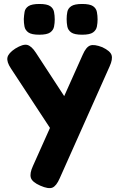

<svg xmlns="http://www.w3.org/2000/svg" viewBox="-20 -725 599 968"><path d="M183 211Q142 193 135.5 171Q129 149 146 112L397 -449Q414 -488 434.5 -495.5Q455 -503 496 -487Q536 -468 542.5 -447Q549 -426 533 -391L281 174Q264 213 244 221Q224 229 183 211ZM270 -22 35 -380Q13 -413 17.5 -435Q22 -457 57 -480Q96 -504 117.5 -498.5Q139 -493 161 -459L334 -194ZM394 -550Q355 -550 339 -561.5Q323 -573 319.5 -591Q316 -609 316 -629Q316 -648 319.5 -665.5Q323 -683 339.5 -694Q356 -705 394 -705Q433 -705 449 -694Q465 -683 468.5 -664.5Q472 -646 472 -627Q472 -609 468.5 -591Q465 -573 449 -561.5Q433 -550 394 -550ZM178 -550Q139 -550 123 -561.5Q107 -573 103.5 -591Q100 -609 100 -629Q101 -648 104 -665.5Q107 -683 123.5 -694Q140 -705 179 -705Q217 -705 233 -694Q249 -683 252.5 -664.5Q256 -646 256 -627Q256 -609 252.5 -591Q249 -573 233 -561.5Q217 -550 178 -550Z"/></svg>

Font: Fredoka Light SemiBold
Style: Regular
Weight: 600
Version: Version 2.001